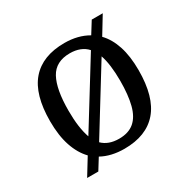

<svg xmlns="http://www.w3.org/2000/svg" viewBox="-143 -706 862 877"><g transform="rotate(-30 288.5 -268.0)"><path d="M126 -48Q92 -83 73.5 -138Q55 -193 55 -269Q55 -409 114.5 -477.5Q174 -546 290 -546Q361 -546 414 -515L452 -576H510L454 -484Q487 -450 504.5 -396.5Q522 -343 522 -269Q522 -128 462.5 -59Q403 10 287 10Q253 10 222.5 3Q192 -4 167 -18L131 40H72ZM289 -42Q339 -42 369 -67.5Q399 -93 412 -144Q425 -195 425 -269Q425 -312 420.5 -347Q416 -382 407 -408L201 -74Q217 -58 239 -50Q261 -42 289 -42ZM379 -457Q363 -475 340 -484Q317 -493 288 -493Q213 -493 182.5 -437Q152 -381 152 -269Q152 -223 157 -186.5Q162 -150 172 -122Z"/></g></svg>

Font: Noto Serif Tibetan
Style: Regular
Weight: 400
Designer: Monotype Design Team
Foundry: Monotype Imaging Inc.
Version: Version 2.103